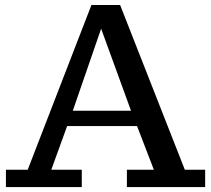

<svg xmlns="http://www.w3.org/2000/svg" viewBox="-20 -755 852 775"><path d="M310.1 -69.8V0H3.9V-69.8H91.8L349.1 -734.9H464.8L726.1 -69.8H808.1V0H492.2V-69.8H601.1L533.2 -246.1H251L187 -69.8ZM508.8 -308.1 388.2 -639.2 273.9 -308.1Z"/></svg>

Font: Trocchi
Style: Regular
Weight: 400
Designer: vernon adams
Version: Version 1.0; ttfautohint (v0.8) -l 6 -r 50 -G 100